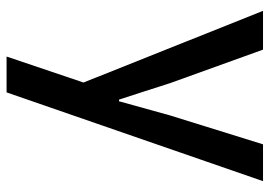

<svg xmlns="http://www.w3.org/2000/svg" viewBox="-138 -452 820 584"><g transform="rotate(90 272.0 -160.0)"><path d="M531 -550H419L331 -267L288 -112H283C266 -163 249 -218 233 -267L131 -550H13L231 -4L152 230H261Z"/></g></svg>

Font: Spoqa Han Sans Neo Medium
Style: Regular
Weight: 500
Designer: [Spoqa Han Sans Neo] Dong-huui Kim  Younghwa Kang  Yujin Lee  [Noto Sans] Ryoko NISHIZUKA  (kana & ideographs); Paul D. 
Foundry: Spoqa (http://www.spoqa-han-sans.com)
Version: Version 1.000